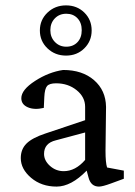

<svg xmlns="http://www.w3.org/2000/svg" viewBox="-20 -689 503 717"><path d="M322.3 -575.2Q322.3 -535.6 294.9 -508.5Q267.6 -481.4 226.6 -481.4Q185.5 -481.4 157.2 -508.5Q128.9 -535.6 128.9 -575.2Q128.9 -614.7 157.2 -641.8Q185.5 -668.9 226.6 -668.9Q267.6 -668.9 294.9 -642.1Q322.3 -615.2 322.3 -575.2ZM227.5 -514.6Q253.4 -514.6 269.3 -531.5Q285.2 -548.3 285.2 -576.2Q285.2 -604 269.3 -620.8Q253.4 -637.7 227.5 -637.7Q201.7 -637.7 184.8 -620.4Q168 -603 168 -576.2Q168 -549.8 185.1 -532.2Q202.1 -514.6 227.5 -514.6ZM191.4 7.8Q134.8 7.8 96.2 -24.9Q57.6 -57.6 57.6 -98.6Q57.6 -131.8 79.1 -153.1Q100.6 -174.3 149.4 -190.4L297.9 -240.2V-290Q297.9 -326.7 266.1 -352.3Q234.4 -377.9 189.5 -377.9Q164.6 -377.9 155.8 -367.7Q147 -357.4 145.5 -327.1L143.6 -286.1Q108.4 -277.8 84 -288.3Q59.6 -298.8 59.6 -322.3Q59.6 -353.5 110.8 -386.7Q162.1 -419.9 215.8 -427.7Q287.6 -427.7 331.3 -389.6Q375 -351.6 376 -290L374 -126Q374 -81.1 379.9 -63.5L442.4 -51.8V-21.5L394.5 -3.9Q362.8 7.8 349.6 7.8Q319.3 7.8 310.5 -26.4L303.7 -51.8Q245.6 7.8 191.4 7.8ZM217.8 -49.8Q261.7 -49.8 297.9 -91.8V-194.3L188.5 -165Q144.5 -154.3 144.5 -114.3Q144.5 -89.4 166.5 -69.6Q188.5 -49.8 217.8 -49.8Z"/></svg>

Font: Crimson Pro
Style: Regular
Weight: 400
Designer: Jacques Le Bailly
Foundry: Baron von Fonthausen
Version: Version 1.003